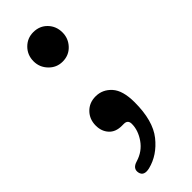

<svg xmlns="http://www.w3.org/2000/svg" viewBox="-206 -452 645 645"><g transform="rotate(-45 116.0 -130.0)"><path d="M118.5 -290Q90 -290 70 -310.8Q50 -331.5 50 -360Q50 -389.5 70 -409.8Q90 -430 118.5 -430Q148.5 -430 168 -409.8Q187.5 -389.5 187.5 -360Q187.5 -331.5 168 -310.8Q148.5 -290 118.5 -290ZM106.5 3Q77 3 61 -14.8Q45 -32.5 45 -59.5Q45 -89.5 64.5 -109.5Q84 -129.5 114 -129.5Q147 -129.5 170 -104Q193 -78.5 193 -22.5Q193 65 156.8 110.5Q120.5 156 70 168.5Q40 175.5 35 153.5Q30 130.5 58 122.5Q94 111.5 114.5 82Q135 52.5 135 22Q135 3 116 3Z"/></g></svg>

Font: Fraunces 72pt S100
Style: Regular
Weight: 400
Version: Version 1.000; ttfautohint (v1.8.3)